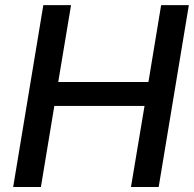

<svg xmlns="http://www.w3.org/2000/svg" viewBox="-20 -748 777 768"><path d="M32.7 0 153.3 -727.5H264.2L212.9 -419.9H573.7L624.5 -727.5H735.4L614.7 0H503.9L558.1 -324.2H197.3L143.6 0Z"/></svg>

Font: Inter 18pt Medium
Style: Italic
Weight: 500
Italic angle: -9.3988°
Designer: Rasmus Andersson
Foundry: rsms
Version: Version 4.001;git-66647c0bb